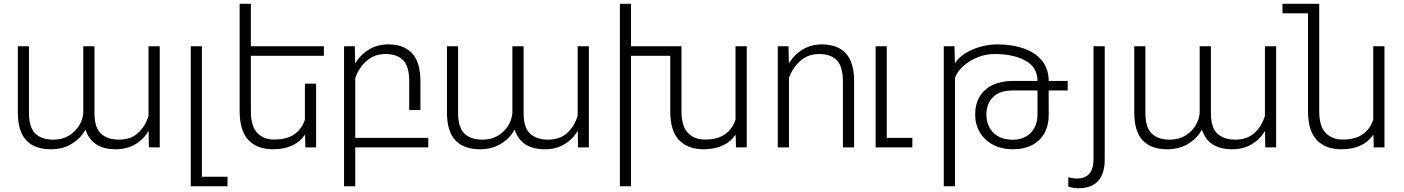

<svg xmlns="http://www.w3.org/2000/svg" viewBox="-20 -770 7333 1003"><path d="M755.9 -165V-528.3H814.5V0H757.8L756.3 -85.9Q729 -41 685.5 -15.6Q642.1 9.8 585 9.8Q460 9.8 426.8 -92.8Q400.4 -45.9 353.8 -18.1Q307.1 9.8 246.1 9.8Q161.6 9.8 117.7 -36.4Q73.7 -82.5 73.2 -181.6V-528.3H131.3V-181.2Q131.3 -104.5 164.3 -72.5Q197.3 -40.5 258.3 -40.5Q305.2 -40.5 339.6 -61.3Q374 -82 393.1 -113.8Q412.1 -145.5 415 -178.7V-528.3H473.6V-178.7Q473.6 -104 507.1 -72.3Q540.5 -40.5 602.1 -40.5Q663.6 -40.5 701.7 -75.9Q739.7 -111.3 755.9 -165Z M1168.5 153.3V203.1H976.6V-528.3H1034.7V153.3Z M1290.5 -478.5V-189.5Q1290.5 -110.4 1324 -75.7Q1357.4 -41 1412.6 -41Q1479 -41 1518.1 -68.8Q1557.1 -96.7 1572.8 -145V-333H1631.3V0H1575.2L1573.7 -66.9Q1521 9.8 1405.8 9.8Q1324.2 9.8 1278.3 -37.8Q1232.4 -85.4 1231.9 -188V-750H1290.5V-528.3H1671.9V-478.5Z M2217.3 0H1835.9V203.1H1777.3V-528.3H1833.5L1835.4 -439Q1863.8 -485.4 1908.2 -511.7Q1952.6 -538.1 2007.8 -538.1Q2088.9 -538.1 2132.3 -492.2Q2175.8 -446.3 2176.3 -346.7V-195.3H2117.7V-346.7Q2117.7 -423.3 2085.9 -455.6Q2054.2 -487.8 1993.2 -487.8Q1935.5 -487.8 1895.3 -452.1Q1855 -416.5 1835.9 -363.3V-49.8H2217.3Z M2997.6 -165V-528.3H3056.2V0H2999.5L2998 -85.9Q2970.7 -41 2927.2 -15.6Q2883.8 9.8 2826.7 9.8Q2701.7 9.8 2668.5 -92.8Q2642.1 -45.9 2595.5 -18.1Q2548.8 9.8 2487.8 9.8Q2403.3 9.8 2359.4 -36.4Q2315.4 -82.5 2314.9 -181.6V-528.3H2373V-181.2Q2373 -104.5 2406 -72.5Q2439 -40.5 2500 -40.5Q2546.9 -40.5 2581.3 -61.3Q2615.7 -82 2634.8 -113.8Q2653.8 -145.5 2656.7 -178.7V-528.3H2715.3V-178.7Q2715.3 -104 2748.8 -72.3Q2782.2 -40.5 2843.8 -40.5Q2905.3 -40.5 2943.4 -75.9Q2981.4 -111.3 2997.6 -165Z M3880.9 -528.3V0H3824.7L3823.2 -66.9Q3770.5 9.8 3655.3 9.8Q3573.7 9.8 3527.6 -37.8Q3481.4 -85.4 3481.4 -188V-478.5H3276.4V203.1H3218.3V-750H3276.4V-528.3H3540V-189.5Q3540 -110.4 3573.5 -75.7Q3606.9 -41 3662.1 -41Q3728.5 -41 3767.6 -68.8Q3806.6 -96.7 3822.3 -145V-528.3Z M4101.6 -363.3V0H4043V-528.3H4099.1L4101.1 -439Q4129.4 -485.4 4173.8 -511.7Q4218.3 -538.1 4273.4 -538.1Q4354.5 -538.1 4397.9 -492.2Q4441.4 -446.3 4441.9 -346.7V0H4383.3V-346.7Q4382.8 -423.3 4351.1 -455.6Q4319.3 -487.8 4258.8 -487.8Q4201.2 -487.8 4160.9 -452.1Q4120.6 -416.5 4101.6 -363.3Z M4746.1 -49.8V0H4554.2V-528.3H4612.3V-49.8Z M5458.5 -288.1H5458L5458.5 -171.4Q5459 -117.7 5437.3 -76.7Q5415.5 -35.6 5373 -12.9Q5330.6 9.8 5271 9.8Q5212.4 9.8 5167.7 -13.9Q5123 -37.6 5098.6 -78.9Q5074.2 -120.1 5074.2 -171.4Q5074.2 -226.6 5098.1 -266.1Q5122.1 -305.7 5166.5 -326.4Q5210.9 -347.2 5271 -347.2H5399.9Q5399.4 -418.9 5336.7 -453.4Q5273.9 -487.8 5175.8 -487.8Q5128.9 -487.8 5085.7 -470.2Q5042.5 -452.6 5011.5 -424.1Q4980.5 -395.5 4968.8 -363.3V203.1H4910.2V-528.3H4966.3L4968.3 -439Q4986.3 -468.3 5021.5 -490.7Q5056.6 -513.2 5101.1 -525.6Q5145.5 -538.1 5190.4 -538.1Q5266.6 -538.1 5326.9 -517.3Q5387.2 -496.6 5422.6 -453.6Q5458 -410.6 5458.5 -347.2H5557.6V-297.4H5458.5ZM5399.9 -297.4H5271Q5200.7 -297.4 5166.7 -262Q5132.8 -226.6 5132.8 -171.4Q5132.8 -136.2 5147.5 -106.4Q5162.1 -76.7 5193.4 -58.3Q5224.6 -40 5272 -40Q5310.1 -40 5339.1 -56.4Q5368.2 -72.8 5384 -102.3Q5399.9 -131.8 5399.9 -171.4Z M5692.4 -528.3H5751V63Q5751 213.4 5612.3 213.4Q5584 213.4 5560.5 204.1L5561 155.8Q5585.9 162.6 5605 162.6Q5692.4 162.6 5692.4 63Z M6587.9 -165V-528.3H6646.5V0H6589.8L6588.4 -85.9Q6561 -41 6517.6 -15.6Q6474.1 9.8 6417 9.8Q6292 9.8 6258.8 -92.8Q6232.4 -45.9 6185.8 -18.1Q6139.2 9.8 6078.1 9.8Q5993.7 9.8 5949.7 -36.4Q5905.8 -82.5 5905.3 -181.6V-528.3H5963.4V-181.2Q5963.4 -104.5 5996.3 -72.5Q6029.3 -40.5 6090.3 -40.5Q6137.2 -40.5 6171.6 -61.3Q6206.1 -82 6225.1 -113.8Q6244.1 -145.5 6247.1 -178.7V-528.3H6305.7V-178.7Q6305.7 -104 6339.1 -72.3Q6372.6 -40.5 6434.1 -40.5Q6495.6 -40.5 6533.7 -75.9Q6571.8 -111.3 6587.9 -165Z M7212.4 -528.3V0H7156.2L7154.8 -66.9Q7102.1 9.8 6986.8 9.8Q6905.3 9.8 6859.4 -37.8Q6813.5 -85.4 6813 -188V-700.2H6679.7V-750H6871.6V-189.5Q6871.6 -110.4 6905 -75.7Q6938.5 -41 6993.7 -41Q7060.1 -41 7099.1 -68.8Q7138.2 -96.7 7153.8 -145V-528.3Z"/></svg>

Font: Mardoto Light
Style: Regular
Weight: 400
Designer: Christian Robertson, Vahan Hovhannisyan
Foundry: Google
Version: Version 1.000